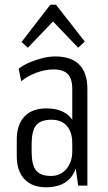

<svg xmlns="http://www.w3.org/2000/svg" viewBox="-20 -786 458 813"><path d="M286 -176V-409Q286 -453 267 -472.5Q248 -492 206 -492Q172 -492 135 -478.5Q98 -465 70 -442L59 -495Q80 -511 106 -522Q132 -533 160 -540Q188 -547 214 -547Q281 -547 315.5 -512.5Q350 -478 350 -409V0H311ZM175 7Q116 7 83.5 -27.5Q51 -62 51 -125V-195Q51 -258 83.5 -292.5Q116 -327 176 -327Q240 -327 274 -293.5Q308 -260 308 -197V-126Q308 -62 273.5 -27.5Q239 7 175 7ZM196 -41Q236 -41 261 -70.5Q286 -100 286 -145V-178Q286 -227 263 -253Q240 -279 198 -279Q152 -279 133 -255.5Q114 -232 114 -176V-143Q114 -88 132.5 -64.5Q151 -41 196 -41ZM71 -608 193 -766H217L339 -610L311 -584L196 -704H213L98 -584Z"/></svg>

Font: Pathway Extreme Condensed ExtraLight
Style: Regular
Weight: 250
Width: 3
Version: Version 1.001;gftools[0.9.26]